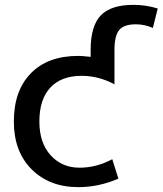

<svg xmlns="http://www.w3.org/2000/svg" viewBox="-20 -760 669 790"><path d="M529 -740Q581 -740 629 -725L609 -645Q575 -660 539 -660Q490 -660 470.5 -636.5Q451 -613 451 -555V-413Q386 -448 316 -448Q232 -448 187 -399.5Q142 -351 142 -260Q142 -172 188.5 -121Q235 -70 307 -70Q377 -70 442 -105L467 -25Q387 10 302 10Q184 10 110.5 -63Q37 -136 37 -260Q37 -387 107 -458.5Q177 -530 302 -530Q317 -530 353 -526V-555Q353 -653 394.5 -696.5Q436 -740 529 -740Z"/></svg>

Font: Mplus 1p Medium
Style: Regular
Weight: 500
Version: Version 1.061